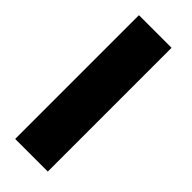

<svg xmlns="http://www.w3.org/2000/svg" viewBox="-220 -692 724 724"><g transform="rotate(45 142.0 -330.0)"><path d="M41 -660H215V0H41Z"/></g></svg>

Font: League Spartan Thin ExtraBold
Style: Regular
Weight: 800
Version: Version 2.002